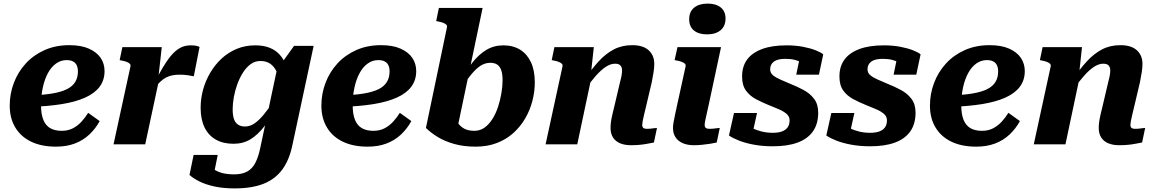

<svg xmlns="http://www.w3.org/2000/svg" viewBox="-20 -802 6425 1067"><path d="M291 13Q211 13 153.5 -14.5Q96 -42 65 -93.5Q34 -145 34 -215Q34 -281 57 -341.5Q80 -402 123 -449Q166 -496 227.5 -523.5Q289 -551 365 -551Q431 -551 474.5 -531.5Q518 -512 539.5 -480Q561 -448 561 -407Q561 -357 534 -320.5Q507 -284 454 -260Q401 -236 324 -223.5Q247 -211 147 -208L151 -272Q221 -274 271 -282.5Q321 -291 352 -306.5Q383 -322 398 -346.5Q413 -371 413 -405Q413 -425 406.5 -439Q400 -453 386 -460.5Q372 -468 350 -468Q318 -468 291.5 -449Q265 -430 246.5 -396Q228 -362 218 -316.5Q208 -271 208 -217Q208 -167 221 -135.5Q234 -104 259.5 -89.5Q285 -75 323 -75Q358 -75 385 -89Q412 -103 433 -126Q454 -149 470 -175L534 -129Q511 -87 476.5 -54.5Q442 -22 396 -4.5Q350 13 291 13Z M611 0H787L866 -369L860 -370L879 -540H660L645 -468L654 -466Q671 -463 683 -458.5Q695 -454 701 -448Q707 -442 705 -433ZM1089 -541Q1085 -544 1072.5 -547Q1060 -550 1040 -550Q1006 -550 979.5 -535Q953 -520 929.5 -491.5Q906 -463 882.5 -423Q859 -383 833 -332L840 -313Q856 -334 871.5 -348.5Q887 -363 903.5 -371.5Q920 -380 938.5 -383.5Q957 -387 977 -387Q1003 -387 1023 -384Q1043 -381 1057 -378Z M1427 17 1521 -425 1528 -427 1614 -547H1723L1605 4Q1588 87 1548.5 140.5Q1509 194 1444 219.5Q1379 245 1284 245Q1220 245 1170.5 234Q1121 223 1086.5 205.5Q1052 188 1033 170L1056 59H1190L1164 188Q1151 185 1143 175Q1135 165 1131.5 152Q1128 139 1129 127Q1130 115 1135 109Q1147 123 1165 136.5Q1183 150 1211.5 158.5Q1240 167 1281 167Q1324 167 1352.5 152Q1381 137 1398.5 104Q1416 71 1427 17ZM1586 -368 1536 -344Q1529 -380 1516 -406.5Q1503 -433 1481.5 -448Q1460 -463 1427 -463Q1397 -463 1373 -445.5Q1349 -428 1330.5 -399Q1312 -370 1299 -334.5Q1286 -299 1279.5 -262.5Q1273 -226 1273 -194Q1273 -162 1280 -141Q1287 -120 1302.5 -109.5Q1318 -99 1341 -99Q1369 -99 1393.5 -115.5Q1418 -132 1445.5 -165Q1473 -198 1506 -247L1523 -212Q1485 -147 1449 -100Q1413 -53 1372 -28Q1331 -3 1278 -3Q1219 -3 1178 -27Q1137 -51 1116 -95.5Q1095 -140 1095 -203Q1095 -254 1108.5 -303.5Q1122 -353 1148.5 -398Q1175 -443 1212 -477Q1249 -511 1296 -530.5Q1343 -550 1398 -550Q1445 -550 1478.5 -536.5Q1512 -523 1534.5 -498Q1557 -473 1569.5 -440Q1582 -407 1586 -368Z M2023 13Q1943 13 1885.5 -14.5Q1828 -42 1797 -93.5Q1766 -145 1766 -215Q1766 -281 1789 -341.5Q1812 -402 1855 -449Q1898 -496 1959.5 -523.5Q2021 -551 2097 -551Q2163 -551 2206.5 -531.5Q2250 -512 2271.5 -480Q2293 -448 2293 -407Q2293 -357 2266 -320.5Q2239 -284 2186 -260Q2133 -236 2056 -223.5Q1979 -211 1879 -208L1883 -272Q1953 -274 2003 -282.5Q2053 -291 2084 -306.5Q2115 -322 2130 -346.5Q2145 -371 2145 -405Q2145 -425 2138.5 -439Q2132 -453 2118 -460.5Q2104 -468 2082 -468Q2050 -468 2023.5 -449Q1997 -430 1978.5 -396Q1960 -362 1950 -316.5Q1940 -271 1940 -217Q1940 -167 1953 -135.5Q1966 -104 1991.5 -89.5Q2017 -75 2055 -75Q2090 -75 2117 -89Q2144 -103 2165 -126Q2186 -149 2202 -175L2266 -129Q2243 -87 2208.5 -54.5Q2174 -22 2128 -4.5Q2082 13 2023 13Z M2616 -75Q2648 -75 2673 -93Q2698 -111 2717 -141.5Q2736 -172 2748 -209Q2760 -246 2766.5 -284.5Q2773 -323 2773 -356Q2773 -389 2766 -410.5Q2759 -432 2744 -442.5Q2729 -453 2705 -453Q2676 -453 2651 -437Q2626 -421 2599.5 -389Q2573 -357 2539 -308L2530 -339Q2567 -405 2603.5 -452Q2640 -499 2682.5 -524.5Q2725 -550 2777 -550Q2832 -550 2871 -525.5Q2910 -501 2931 -455.5Q2952 -410 2952 -345Q2952 -292 2938.5 -240.5Q2925 -189 2898.5 -143.5Q2872 -98 2832.5 -62.5Q2793 -27 2740.5 -7Q2688 13 2623 13Q2557 13 2504 -2Q2451 -17 2412 -41Q2373 -65 2347 -91L2464 -651Q2466 -659 2460 -665Q2454 -671 2442 -675.5Q2430 -680 2413 -683L2404 -685L2419 -758H2662L2518 -71Q2508 -81 2502 -92Q2496 -103 2494 -115Q2492 -127 2494.5 -139Q2497 -151 2504 -163Q2511 -139 2525 -118.5Q2539 -98 2561 -86.5Q2583 -75 2616 -75Z M3012 0H3188L3271 -392H3264L3280 -540H3061L3046 -468L3055 -466Q3072 -463 3084 -458.5Q3096 -454 3102 -448Q3108 -442 3106 -433ZM3573 -222 3602 -345Q3608 -375 3612 -400.5Q3616 -426 3616 -447Q3616 -494 3585 -522.5Q3554 -551 3493 -551Q3436 -551 3390.5 -527Q3345 -503 3305.5 -459.5Q3266 -416 3227 -358L3232 -304Q3263 -349 3291.5 -381Q3320 -413 3346.5 -430.5Q3373 -448 3398 -448Q3419 -448 3428 -438Q3437 -428 3437 -411Q3437 -399 3434.5 -384Q3432 -369 3426 -347L3399 -232Q3389 -191 3383 -165Q3377 -139 3375 -122Q3373 -105 3373 -91Q3373 -59 3387 -37.5Q3401 -16 3426.5 -5.5Q3452 5 3486 5Q3510 5 3533 3Q3556 1 3576.5 -3Q3597 -7 3614 -10L3631 -91Q3624 -91 3615 -89.5Q3606 -88 3595.5 -87Q3585 -86 3575 -86Q3562 -86 3555.5 -91Q3549 -96 3549 -108Q3549 -115 3551.5 -129Q3554 -143 3559.5 -165.5Q3565 -188 3573 -222Z M3720 -91Q3720 -105 3723 -122Q3726 -139 3731.5 -165Q3737 -191 3746 -232L3790 -433Q3792 -442 3786 -448Q3780 -454 3768 -458.5Q3756 -463 3739 -466L3729 -468L3745 -540H3987L3919 -222Q3912 -188 3906.5 -165.5Q3901 -143 3898.5 -129Q3896 -115 3896 -108Q3896 -96 3902.5 -91Q3909 -86 3923 -86Q3934 -86 3944 -87Q3954 -88 3963.5 -89.5Q3973 -91 3980 -91L3963 -10Q3946 -6 3926 -3Q3906 0 3883 2.5Q3860 5 3836 5Q3801 5 3775 -6Q3749 -17 3734.5 -38.5Q3720 -60 3720 -91ZM3810 -695Q3810 -737 3837.5 -759.5Q3865 -782 3913 -782Q3959 -782 3985.5 -760.5Q4012 -739 4012 -699Q4012 -657 3984.5 -634Q3957 -611 3909 -611Q3863 -611 3836.5 -632.5Q3810 -654 3810 -695Z M4275 11Q4218 11 4169.5 2Q4121 -7 4086 -21Q4051 -35 4031 -49L4059 -174H4187L4158 -43Q4138 -50 4130.5 -62.5Q4123 -75 4123.5 -88Q4124 -101 4131 -111Q4143 -100 4164 -89Q4185 -78 4213.5 -71Q4242 -64 4275 -64Q4305 -64 4325.5 -71.5Q4346 -79 4357 -94Q4368 -109 4368 -133Q4368 -150 4358 -162Q4348 -174 4331 -183.5Q4314 -193 4293.5 -201Q4273 -209 4252 -218Q4215 -233 4181 -251Q4147 -269 4125.5 -298.5Q4104 -328 4104 -377Q4104 -433 4132 -471Q4160 -509 4215 -529.5Q4270 -550 4351 -550Q4401 -550 4442.5 -542Q4484 -534 4513 -522.5Q4542 -511 4555 -500L4531 -387H4405L4426 -489Q4439 -490 4448.5 -480.5Q4458 -471 4462 -458.5Q4466 -446 4459 -435Q4449 -446 4433.5 -455Q4418 -464 4396 -469.5Q4374 -475 4345 -475Q4301 -475 4280.5 -459.5Q4260 -444 4260 -417Q4260 -397 4275.5 -384Q4291 -371 4316.5 -360Q4342 -349 4372 -336Q4410 -321 4445.5 -302Q4481 -283 4504 -253Q4527 -223 4527 -176Q4527 -113 4497.5 -71.5Q4468 -30 4412 -9.5Q4356 11 4275 11Z M4816 11Q4759 11 4710.5 2Q4662 -7 4627 -21Q4592 -35 4572 -49L4600 -174H4728L4699 -43Q4679 -50 4671.5 -62.5Q4664 -75 4664.5 -88Q4665 -101 4672 -111Q4684 -100 4705 -89Q4726 -78 4754.5 -71Q4783 -64 4816 -64Q4846 -64 4866.5 -71.5Q4887 -79 4898 -94Q4909 -109 4909 -133Q4909 -150 4899 -162Q4889 -174 4872 -183.5Q4855 -193 4834.5 -201Q4814 -209 4793 -218Q4756 -233 4722 -251Q4688 -269 4666.5 -298.5Q4645 -328 4645 -377Q4645 -433 4673 -471Q4701 -509 4756 -529.5Q4811 -550 4892 -550Q4942 -550 4983.5 -542Q5025 -534 5054 -522.5Q5083 -511 5096 -500L5072 -387H4946L4967 -489Q4980 -490 4989.5 -480.5Q4999 -471 5003 -458.5Q5007 -446 5000 -435Q4990 -446 4974.5 -455Q4959 -464 4937 -469.5Q4915 -475 4886 -475Q4842 -475 4821.5 -459.5Q4801 -444 4801 -417Q4801 -397 4816.5 -384Q4832 -371 4857.5 -360Q4883 -349 4913 -336Q4951 -321 4986.5 -302Q5022 -283 5045 -253Q5068 -223 5068 -176Q5068 -113 5038.5 -71.5Q5009 -30 4953 -9.5Q4897 11 4816 11Z M5405 13Q5325 13 5267.5 -14.5Q5210 -42 5179 -93.5Q5148 -145 5148 -215Q5148 -281 5171 -341.5Q5194 -402 5237 -449Q5280 -496 5341.5 -523.5Q5403 -551 5479 -551Q5545 -551 5588.5 -531.5Q5632 -512 5653.5 -480Q5675 -448 5675 -407Q5675 -357 5648 -320.5Q5621 -284 5568 -260Q5515 -236 5438 -223.5Q5361 -211 5261 -208L5265 -272Q5335 -274 5385 -282.5Q5435 -291 5466 -306.5Q5497 -322 5512 -346.5Q5527 -371 5527 -405Q5527 -425 5520.5 -439Q5514 -453 5500 -460.5Q5486 -468 5464 -468Q5432 -468 5405.5 -449Q5379 -430 5360.5 -396Q5342 -362 5332 -316.5Q5322 -271 5322 -217Q5322 -167 5335 -135.5Q5348 -104 5373.5 -89.5Q5399 -75 5437 -75Q5472 -75 5499 -89Q5526 -103 5547 -126Q5568 -149 5584 -175L5648 -129Q5625 -87 5590.5 -54.5Q5556 -22 5510 -4.5Q5464 13 5405 13Z M5725 0H5901L5984 -392H5977L5993 -540H5774L5759 -468L5768 -466Q5785 -463 5797 -458.5Q5809 -454 5815 -448Q5821 -442 5819 -433ZM6286 -222 6315 -345Q6321 -375 6325 -400.5Q6329 -426 6329 -447Q6329 -494 6298 -522.5Q6267 -551 6206 -551Q6149 -551 6103.5 -527Q6058 -503 6018.5 -459.5Q5979 -416 5940 -358L5945 -304Q5976 -349 6004.5 -381Q6033 -413 6059.5 -430.5Q6086 -448 6111 -448Q6132 -448 6141 -438Q6150 -428 6150 -411Q6150 -399 6147.5 -384Q6145 -369 6139 -347L6112 -232Q6102 -191 6096 -165Q6090 -139 6088 -122Q6086 -105 6086 -91Q6086 -59 6100 -37.5Q6114 -16 6139.5 -5.5Q6165 5 6199 5Q6223 5 6246 3Q6269 1 6289.5 -3Q6310 -7 6327 -10L6344 -91Q6337 -91 6328 -89.5Q6319 -88 6308.5 -87Q6298 -86 6288 -86Q6275 -86 6268.5 -91Q6262 -96 6262 -108Q6262 -115 6264.5 -129Q6267 -143 6272.5 -165.5Q6278 -188 6286 -222Z"/></svg>

Font: Roboto Serif 20pt
Style: Bold Italic
Weight: 700
Italic angle: -10°
Version: Version 1.007